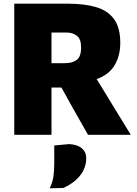

<svg xmlns="http://www.w3.org/2000/svg" viewBox="-20 -733 744 1044"><path d="M57.5 0V-713H349.5Q440 -713 503.5 -694Q567 -675 600.5 -628.5Q634 -582 634 -500Q634 -429.5 603 -378Q572 -326.5 505.5 -303L563 -209.5Q583 -176 606.5 -138Q630 -100 652 -63.8Q674 -27.5 691 0H458.5Q436 -40 415.2 -76.5Q394.5 -113 374.5 -148L314 -257H260V0ZM343.5 -556H260V-389.5H332.5Q373 -389.5 397 -407Q421 -424.5 421 -475.5Q421 -521 398 -538.5Q375 -556 343.5 -556ZM250 291Q266 259 270.5 226.5Q275 194 275 157.5V58L356.5 50.5Q401.5 53 425.2 73.5Q449 94 449 126.5Q449 178.5 416.2 220.5Q383.5 262.5 324.5 289Z"/></svg>

Font: Commissioner ExtraBold
Style: Regular
Weight: 800
Designer: Kostas Bartsokas
Foundry: Kostas Bartsokas
Version: Version 1.000; ttfautohint (v1.8.3)